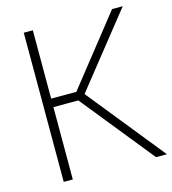

<svg xmlns="http://www.w3.org/2000/svg" viewBox="-110 -830 824 920"><g transform="rotate(-15 302.0 -370.0)"><path d="M550.5 0 245 -379 530.5 -740H583.5L292 -373.5V-388L604.5 0ZM92.5 0V-740H137.5V0ZM128.5 -359V-401H270.5V-359Z"/></g></svg>

Font: Encode Sans Condensed Thin ExtraLight
Style: Regular
Weight: 250
Version: Version 3.002